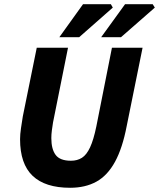

<svg xmlns="http://www.w3.org/2000/svg" viewBox="-20 -877 753 909"><path d="M312 12Q194 12 134.5 -44.5Q75 -101 75 -218Q75 -241 79.5 -271Q84 -301 88 -326L154 -651H302L231 -297Q228 -278 225.5 -259.5Q223 -241 223 -223Q223 -171 243.5 -143.5Q264 -116 316 -116Q346 -116 368 -130Q390 -144 406.5 -179.5Q423 -215 436 -278L510 -651H655L580 -281Q560 -176 524.5 -111Q489 -46 436.5 -17Q384 12 312 12ZM261 -701 373 -857H505L514 -841L355 -701ZM459 -701 572 -857H703L713 -841L553 -701Z"/></svg>

Font: Source Sans 3 ExtraLight ExtraBold
Style: Italic
Weight: 800
Italic angle: -11°
Version: Version 3.052;hotconv 1.1.0;makeotfexe 2.6.0